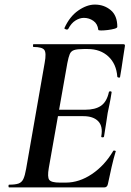

<svg xmlns="http://www.w3.org/2000/svg" viewBox="-20 -818 571 838"><path d="M20 0Q17 0 17 -6Q17 -12 20 -12Q47 -12 61 -17Q75 -22 82 -37Q89 -52 94 -81L175 -544Q183 -587 173.5 -600Q164 -613 126 -613Q124 -613 124 -619Q124 -625 126 -625H519Q527 -625 525 -616Q522 -597 518 -571Q514 -545 510.5 -521Q507 -497 504 -482Q503 -478 497.5 -479.5Q492 -481 492 -483Q488 -539 453 -571.5Q418 -604 363 -604H345Q317 -604 303.5 -599.5Q290 -595 284.5 -582Q279 -569 274 -543L193 -85Q186 -45 195 -33Q204 -21 241 -21H267Q326 -21 381.5 -58.5Q437 -96 474 -159Q476 -162 481.5 -160.5Q487 -159 485 -157Q476 -128 467 -88.5Q458 -49 451 -15Q448 0 435 0ZM434 -222Q433 -218 427 -218.5Q421 -219 422 -223Q430 -267 408.5 -289Q387 -311 344 -311H187L191 -339H351Q396 -339 421 -356.5Q446 -374 455 -415Q456 -420 462 -419.5Q468 -419 467 -414Q462 -382 458 -363.5Q454 -345 450 -325Q446 -300 442.5 -275.5Q439 -251 434 -222ZM409 -688Q406 -714 387.5 -727Q369 -740 346 -740Q328 -740 309.5 -728.5Q291 -717 278 -692Q274 -687 267 -690Q260 -693 261 -695Q284 -746 321.5 -772Q359 -798 394 -798Q434 -798 463 -774Q492 -750 492 -701Q492 -696 479.5 -692.5Q467 -689 450.5 -687Q434 -685 421.5 -685Q409 -685 409 -688Z"/></svg>

Font: Cormorant Light
Style: Italic
Weight: 300
Italic angle: -10°
Designer: Christian Thalmann (Catharsis Fonts)
Foundry: Catharsis Fonts
Version: Version 4.000